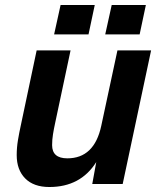

<svg xmlns="http://www.w3.org/2000/svg" viewBox="-20 -738 640 770"><path d="M178 12Q115 12 81 -22.5Q47 -57 47 -116Q47 -146 52 -176Q57 -206 63 -233L127 -536H263L201 -244Q196 -221 192.5 -199.5Q189 -178 189 -156Q189 -103 250 -103Q358 -103 386 -233L451 -536H586L472 0H350L366 -88Q303 12 178 12ZM197 -600 223 -718H360L335 -600ZM402 -600 428 -718H565L540 -600Z"/></svg>

Font: Geist Mono
Style: Bold Italic
Weight: 700
Italic angle: -12°
Monospace: yes
Designer: Basement.studio, Andrés Briganti, Mateo Zaragoza
Foundry: Basement.studio, Vercel, Andrés Briganti, Guido Ferreyra, Mateo Zaragoza
Version: Version 1.500; ttfautohint (v1.8.4.7-5d5b)